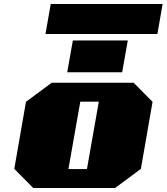

<svg xmlns="http://www.w3.org/2000/svg" viewBox="-20 -934 828 954"><path d="M206 -765 232 -914H788L762 -765ZM314 -575 342 -733H615L587 -575ZM145 0 51 -95 109 -428 237 -523H644L738 -428L680 -95L552 0ZM320 -94H412L471 -429H379Z"/></svg>

Font: Tomorrow ExtraBold
Style: Italic
Weight: 800
Italic angle: -10°
Designer: Tony de Marco, Monica Rizzolli
Foundry: Just in Type
Version: Version 2.002